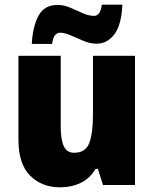

<svg xmlns="http://www.w3.org/2000/svg" viewBox="-20 -792 658 822"><path d="M558 -553V0H421L399 -69H389Q365 -28 325.5 -9Q286 10 237 10Q159 10 109 -40Q59 -90 59 -193V-553H240V-249Q240 -195 253 -166.5Q266 -138 297 -138Q347 -138 362.5 -180.5Q378 -223 378 -300V-553ZM116 -604Q120 -679 145 -725Q170 -771 227 -771Q253 -771 280 -759.5Q307 -748 333 -736Q359 -724 384 -724Q394 -724 403 -734Q412 -744 416 -772H504Q500 -685 469.5 -645Q439 -605 394 -605Q366 -605 337.5 -617Q309 -629 283 -640.5Q257 -652 235 -652Q227 -652 217 -643Q207 -634 203 -604Z"/></svg>

Font: Noto Sans SemiCondensed Black
Style: Regular
Weight: 900
Width: 4
Designer: Monotype Design Team
Foundry: Monotype Imaging Inc.
Version: Version 2.013; ttfautohint (v1.8.4.7-5d5b)